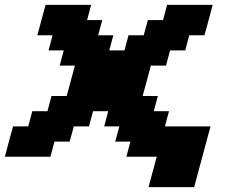

<svg xmlns="http://www.w3.org/2000/svg" viewBox="-20 -645 977 790"><path d="M591.3 125H778.8Q790 83.5 812.5 0Q835 -83.5 846.2 -125H658.7L675.3 -187.5H612.8L629.4 -250H566.9Q572.8 -270.5 584 -312.3Q595.2 -354 600.6 -375H663.1L679.7 -437.5H742.2L758.8 -500H821.3Q827.1 -520.5 838.4 -562.3Q849.6 -604 855 -625H667.5L650.9 -562.5H588.4L571.3 -500H508.8L492.2 -437.5H429.7L446.3 -500H383.8L400.9 -562.5H338.4L355 -625H167.5Q161.6 -604 150.4 -562.3Q139.2 -520.5 133.8 -500H196.3L179.7 -437.5H242.2L225.6 -375H288.1Q282.7 -354 271.2 -312.3Q259.8 -270.5 254.4 -250H191.9L175.3 -187.5H112.8L96.2 -125H33.7Q27.8 -104 16.6 -62.5Q5.4 -21 0 0H187.5L204.1 -62.5H266.6L283.7 -125H346.2L362.8 -187.5H425.3L408.7 -125H471.2L454.1 -62.5H516.6L500 0H625Q619.1 21 607.9 62.5Q596.7 104 591.3 125Z"/></svg>

Font: Faithful 32x
Style: SemiboldOblique
Weight: 400
Foundry: Faithful Resource Pack
Version: Version 1.0; January 27, 2023